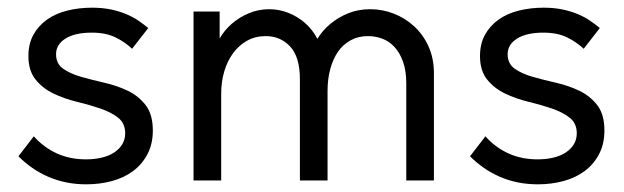

<svg xmlns="http://www.w3.org/2000/svg" viewBox="-20 -470 1625 500"><path d="M205 10Q240 10 271.5 1.5Q303 -7 326.5 -24.5Q350 -42 364 -68.5Q378 -95 378 -130Q378 -172 359.5 -196Q341 -220 313 -233.5Q285 -247 252 -254.5Q219 -262 191 -270Q163 -278 144.5 -291Q126 -304 126 -329Q126 -354 150.5 -369.5Q175 -385 219 -385Q255 -385 280 -373Q305 -361 324 -343L366 -397Q354 -407 340 -416.5Q326 -426 308 -433.5Q290 -441 268 -445.5Q246 -450 220 -450Q186 -450 155.5 -442.5Q125 -435 102.5 -419Q80 -403 67 -379.5Q54 -356 54 -324Q54 -286 72.5 -263Q91 -240 119 -226.5Q147 -213 180 -205Q213 -197 241 -187.5Q269 -178 287.5 -163.5Q306 -149 306 -123Q306 -107 298.5 -94.5Q291 -82 277.5 -73Q264 -64 245 -59.5Q226 -55 204 -55Q162 -55 128 -70.5Q94 -86 68 -115L28 -63Q45 -46 64.5 -32.5Q84 -19 106 -9.5Q128 0 152.5 5Q177 10 205 10Z M484 0H556V-309L552 -316V-440H484V-316V-309V-126V-111ZM761 -263V0H833V-279L823 -312Q820 -343 807 -368Q794 -393 774.5 -410Q755 -427 731 -436.5Q707 -446 681 -446Q653 -446 628 -435.5Q603 -425 583.5 -408Q564 -391 551.5 -369Q539 -347 536 -324V-226H556Q556 -257 564 -284Q572 -311 587 -331.5Q602 -352 623.5 -364Q645 -376 672 -376Q710 -376 735.5 -349Q761 -322 761 -263ZM1038 -253V0H1110V-267V-279Q1110 -318 1096 -349Q1082 -380 1058.5 -401.5Q1035 -423 1005.5 -434.5Q976 -446 944 -446Q913 -446 887 -435.5Q861 -425 840.5 -408Q820 -391 807 -369.5Q794 -348 789 -325V-233H833Q833 -264 840 -290Q847 -316 860 -335Q873 -354 893 -365Q913 -376 938 -376Q957 -376 975 -369.5Q993 -363 1007 -348Q1021 -333 1029.5 -309.5Q1038 -286 1038 -253Z M1381 10Q1416 10 1447.5 1.5Q1479 -7 1502.5 -24.5Q1526 -42 1540 -68.5Q1554 -95 1554 -130Q1554 -172 1535.5 -196Q1517 -220 1489 -233.5Q1461 -247 1428 -254.5Q1395 -262 1367 -270Q1339 -278 1320.5 -291Q1302 -304 1302 -329Q1302 -354 1326.5 -369.5Q1351 -385 1395 -385Q1431 -385 1456 -373Q1481 -361 1500 -343L1542 -397Q1530 -407 1516 -416.5Q1502 -426 1484 -433.5Q1466 -441 1444 -445.5Q1422 -450 1396 -450Q1362 -450 1331.5 -442.5Q1301 -435 1278.5 -419Q1256 -403 1243 -379.5Q1230 -356 1230 -324Q1230 -286 1248.5 -263Q1267 -240 1295 -226.5Q1323 -213 1356 -205Q1389 -197 1417 -187.5Q1445 -178 1463.5 -163.5Q1482 -149 1482 -123Q1482 -107 1474.5 -94.5Q1467 -82 1453.5 -73Q1440 -64 1421 -59.5Q1402 -55 1380 -55Q1338 -55 1304 -70.5Q1270 -86 1244 -115L1204 -63Q1221 -46 1240.5 -32.5Q1260 -19 1282 -9.5Q1304 0 1328.5 5Q1353 10 1381 10Z"/></svg>

Font: Tilda Sans VF
Style: Regular
Weight: 400
Designer: ParaType Ltd
Foundry: ParaType Ltd
Version: Version 1.010